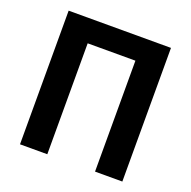

<svg xmlns="http://www.w3.org/2000/svg" viewBox="-125 -823 939 945"><g transform="rotate(20 345.0 -350.0)"><path d="M77 -700H613V0H470V-581H220V0H77Z"/></g></svg>

Font: Golos UI
Style: Bold
Weight: 700
Designer: A.Korolkova, Vitaly Kuzmin
Foundry: ParaType Ltd
Version: Version 2.000